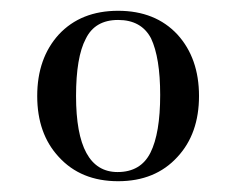

<svg xmlns="http://www.w3.org/2000/svg" viewBox="-20 -710 438 356"><path d="M309 -419Q349 -462 349 -532Q349 -602 309 -646Q268 -690 199 -690Q130 -690 89 -646Q49 -602 49 -532Q49 -462 89 -419Q130 -374 199 -374Q268 -374 309 -419ZM277 -534Q277 -463 259 -427Q241 -391 198 -391Q121 -391 121 -532Q121 -604 139 -638Q156 -673 199 -673Q242 -673 260 -639Q277 -603 277 -534Z"/></svg>

Font: Rufina
Style: Regular
Weight: 400
Designer: Martin Sommaruga
Foundry: Martin Sommaruga
Version: Version